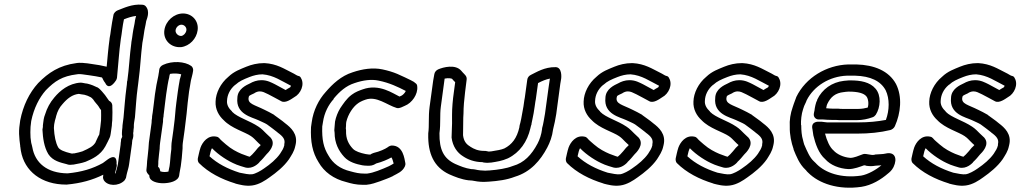

<svg xmlns="http://www.w3.org/2000/svg" viewBox="-20 -801 4545 855"><path d="M66 -234C64 -215 65 -194 67 -176L70 -152V-149C72 -142 71 -137 73 -129C89 -38 165 21 275 21H277C341 15 391 1 440 -23L439 -14C438 -9 440 -3 442 1C458 28 507 30 534 3C536 0 539 -4 541 -9C543 -19 544 -25 546 -32C548 -41 553 -54 555 -70L568 -163C568 -165 568 -168 569 -174V-176C573 -187 575 -195 573 -209L574 -213C574 -219 575 -226 576 -234V-238C576 -243 576 -247 577 -254L581 -279C585 -323 587 -368 593 -410C594 -420 596 -430 597 -442C605 -500 607 -555 614 -610C617 -623 619 -640 621 -652C623 -670 628 -686 631 -707C633 -715 650 -749 629 -773C626 -777 619 -780 613 -780C567 -784 529 -764 504 -755C496 -752 486 -743 485 -733C481 -711 477 -692 474 -668C472 -655 471 -642 468 -630V-628C462 -585 459 -546 455 -504C435 -509 412 -513 389 -516L369 -519C360 -520 353 -520 348 -521H344C337 -521 332 -522 320 -520C244 -510 195 -477 150 -431C110 -387 83 -331 70 -265ZM116 -236 119 -262C131 -320 155 -366 184 -399C224 -440 257 -462 322 -470C325 -471 332 -471 336 -471C346 -470 349 -470 354 -469L376 -466C397 -463 416 -460 434 -456C437 -453 439 -443 449 -431C449 -431 461 -398 490 -434C495 -440 500 -447 501 -455C507 -512 510 -571 518 -627C521 -641 522 -655 524 -668C526 -685 529 -700 532 -715C552 -723 568 -728 586 -730C585 -724 582 -717 581 -709V-708C579 -691 574 -674 571 -652C569 -639 568 -626 565 -613V-611C557 -553 555 -497 547 -441L546 -439C546 -429 544 -420 543 -410C537 -366 534 -319 530 -277L527 -254C526 -248 525 -239 525 -232C524 -224 523 -217 523 -209V-205C523 -202 523 -198 524 -196C526 -191 520 -185 519 -180V-174C518 -169 517 -161 517 -156L505 -70C504 -61 497 -42 495 -29H492C494 -40 497 -47 499 -57L500 -64C500 -70 499 -71 499 -71C499 -71 505 -122 461 -92C451 -85 442 -78 438 -75C393 -50 344 -35 281 -29C189 -30 136 -76 124 -145C123 -151 121 -157 119 -165L116 -188C115 -202 115 -222 116 -236ZM171 -242V-236L169 -224C171 -186 176 -147 195 -115C215 -84 250 -77 277 -70C280 -69 284 -67 293 -67C294 -67 303 -68 305 -68H307C309 -68 311 -69 312 -69C326 -72 342 -74 359 -80C360 -80 361 -81 362 -81C390 -93 427 -109 449 -149C458 -165 463 -177 467 -185C467 -186 468 -186 468 -187C472 -196 472 -202 473 -206L478 -241C478 -248 479 -256 480 -266V-268C481 -289 481 -312 480 -333C479 -342 473 -349 466 -352C465 -353 464 -355 463 -356C452 -373 443 -384 434 -394C430 -398 424 -406 414 -412H413C401 -418 387 -424 371 -428C369 -428 367 -429 366 -429C360 -429 347 -433 339 -433C286 -430 247 -397 222 -367C203 -345 189 -319 181 -292C175 -278 173 -261 172 -251ZM221 -245 222 -251C222 -254 227 -274 229 -279C229 -280 230 -282 230 -284C236 -306 245 -323 258 -337C279 -362 302 -380 331 -383C338 -382 345 -380 356 -379C365 -377 375 -373 384 -368C387 -366 390 -364 395 -358C403 -345 414 -335 419 -327C421 -325 424 -317 430 -311C431 -296 430 -281 430 -265C429 -256 428 -249 427 -237C425 -225 424 -214 422 -202C415 -190 410 -176 406 -169V-168C395 -149 378 -141 347 -127C336 -123 324 -121 311 -118H309C307 -118 305 -118 301 -117C299 -117 299 -117 296 -118C267 -125 246 -133 239 -145C228 -165 222 -194 220 -231C220 -234 221 -239 221 -245Z M670 -381C667 -359 663 -320 660 -300C659 -292 657 -286 657 -275C656 -270 655 -264 655 -254L643 -166C642 -157 642 -150 641 -138C639 -121 637 -95 635 -82V-80C635 -70 633 -55 632 -45C631 -34 638 -27 645 -20V-18C645 7 681 15 706 15C733 15 774 7 778 -20L779 -28C780 -37 783 -47 785 -61L787 -77C789 -90 790 -103 791 -116L793 -140V-142C793 -151 793 -158 794 -164L802 -221C804 -237 806 -256 808 -270L811 -295C813 -321 818 -364 822 -394C824 -409 828 -425 830 -442C832 -452 838 -470 840 -486C841 -494 838 -502 832 -507C803 -528 746 -531 706 -512C697 -508 690 -500 689 -490L688 -481C688 -478 686 -474 685 -463C679 -438 674 -409 670 -381ZM712 -667C706 -626 736 -593 776 -591H786C825 -596 855 -629 860 -666C866 -707 836 -741 795 -741C755 -741 718 -708 712 -667ZM720 -381C724 -408 728 -436 734 -459V-462C734 -464 737 -470 737 -472C754 -475 775 -474 787 -470C785 -460 782 -453 780 -445V-443C778 -430 774 -411 772 -394C768 -364 762 -322 760 -292L758 -270C756 -254 754 -235 752 -221L744 -164C743 -154 743 -144 743 -137L740 -112C739 -99 738 -88 737 -77L735 -61C734 -55 732 -47 730 -37C725 -36 720 -35 713 -35C707 -35 699 -36 694 -38C693 -43 691 -54 685 -57L684 -58C685 -68 685 -75 685 -83C687 -101 689 -125 691 -139V-142C691 -149 692 -157 693 -166L706 -259C706 -265 706 -271 707 -277C707 -278 708 -279 708 -280C708 -286 709 -292 710 -300C713 -322 717 -361 720 -381ZM762 -667C764 -680 776 -691 788 -691C801 -691 812 -679 810 -666C808 -653 798 -643 788 -641H784C772 -642 760 -654 762 -667Z M861 -96C860 -90 861 -80 866 -75C909 -32 966 -3 1028 16C1028 16 1029 17 1030 17C1047 21 1073 29 1103 25C1134 21 1162 2 1180 -11C1210 -32 1244 -59 1267 -92C1278 -110 1290 -126 1295 -151L1296 -155C1308 -204 1275 -233 1250 -252C1234 -266 1216 -277 1202 -288C1201 -288 1201 -290 1200 -290C1185 -299 1172 -305 1158 -312C1112 -335 1083 -338 1087 -366C1087 -367 1088 -368 1088 -369C1088 -374 1089 -375 1111 -385C1112 -385 1113 -386 1114 -387C1121 -391 1128 -394 1137 -394C1150 -394 1158 -389 1175 -381C1193 -371 1212 -362 1233 -350C1252 -340 1279 -361 1290 -368C1319 -383 1338 -425 1320 -454C1318 -459 1314 -462 1308 -463C1302 -464 1294 -471 1279 -478C1246 -494 1213 -517 1158 -520H1156C1126 -520 1099 -513 1077 -504C1051 -493 1023 -484 997 -459C962 -430 941 -387 940 -349C938 -314 955 -285 976 -266C1011 -229 1070 -214 1099 -194L1100 -193C1108 -188 1116 -179 1126 -169C1132 -163 1135 -160 1141 -155C1139 -152 1132 -146 1129 -143C1119 -131 1113 -123 1103 -113L1092 -103C1082 -105 1068 -112 1055 -116C1034 -125 1010 -137 986 -158C975 -168 963 -177 957 -185C954 -188 951 -191 946 -192C905 -202 881 -166 873 -144C867 -126 864 -108 861 -96ZM913 -105C916 -120 920 -135 924 -141C953 -111 996 -83 1031 -69C1032 -69 1033 -68 1033 -68C1044 -64 1058 -59 1073 -55C1107 -47 1132 -75 1135 -78V-79C1148 -91 1157 -102 1166 -113C1174 -121 1212 -157 1185 -188C1184 -189 1184 -190 1183 -190C1175 -197 1171 -201 1165 -207C1157 -215 1145 -228 1131 -237C1091 -264 1038 -278 1014 -303L1013 -305C999 -318 989 -334 991 -353C992 -377 1003 -403 1027 -423C1028 -423 1029 -424 1029 -424C1045 -439 1063 -447 1091 -458C1109 -465 1128 -470 1149 -470C1199 -466 1234 -440 1276 -419C1274 -415 1272 -412 1272 -412C1271 -412 1271 -411 1270 -411C1262 -407 1255 -402 1252 -400C1232 -411 1218 -418 1204 -426C1203 -426 1202 -427 1202 -427C1189 -433 1171 -444 1144 -444C1124 -444 1106 -437 1094 -430C1077 -422 1038 -405 1037 -365C1029 -292 1103 -279 1130 -266C1144 -259 1158 -254 1169 -247C1186 -234 1201 -224 1214 -213C1215 -213 1216 -211 1216 -211C1241 -193 1251 -180 1246 -159V-154C1242 -138 1237 -132 1227 -116C1210 -92 1184 -70 1156 -51C1141 -40 1117 -27 1103 -25C1089 -23 1067 -28 1047 -32C993 -49 948 -73 913 -105Z M1365 -235C1362 -171 1371 -122 1399 -78C1423 -36 1465 -4 1523 10C1543 16 1566 22 1595 22H1611C1635 20 1655 12 1673 6C1694 -2 1712 -8 1730 -17L1731 -18C1749 -28 1772 -36 1783 -60C1785 -64 1786 -70 1785 -75C1781 -93 1776 -153 1725 -153C1721 -153 1713 -151 1706 -145C1696 -138 1671 -126 1644 -120C1639 -118 1633 -116 1630 -113H1622C1619 -113 1615 -114 1608 -115C1584 -120 1563 -127 1552 -138C1532 -159 1520 -183 1521 -218V-222L1520 -229C1521 -236 1521 -247 1521 -249L1522 -258C1530 -293 1553 -326 1573 -340C1579 -345 1592 -352 1607 -357C1657 -375 1703 -333 1747 -320C1760 -317 1773 -326 1783 -330C1814 -342 1842 -381 1838 -416C1838 -421 1836 -427 1831 -430C1827 -434 1820 -439 1809 -444C1794 -451 1775 -461 1749 -472C1730 -480 1707 -487 1683 -492C1641 -501 1594 -494 1550 -479C1499 -463 1461 -427 1430 -391C1400 -358 1375 -310 1368 -256ZM1415 -238 1418 -256C1424 -300 1444 -336 1466 -360V-362C1493 -394 1521 -419 1559 -431C1597 -444 1634 -449 1666 -442C1715 -432 1752 -414 1787 -396C1783 -386 1773 -378 1771 -377C1770 -377 1769 -375 1768 -375C1765 -374 1761 -372 1759 -371C1731 -384 1669 -430 1595 -403C1581 -398 1563 -392 1546 -379C1523 -362 1508 -338 1495 -319C1484 -301 1476 -280 1472 -260L1471 -249C1470 -238 1469 -228 1469 -225C1468 -220 1470 -215 1470 -210C1470 -164 1488 -129 1513 -102C1534 -79 1567 -70 1593 -65C1600 -64 1607 -63 1616 -63H1625C1638 -63 1649 -69 1655 -73C1682 -80 1707 -91 1723 -100C1727 -95 1730 -84 1733 -73C1729 -70 1720 -65 1712 -61C1698 -54 1681 -48 1661 -40C1645 -34 1630 -30 1615 -28H1602C1579 -28 1563 -32 1541 -38C1494 -49 1462 -74 1443 -108C1421 -143 1413 -179 1415 -238Z M1893 -325C1887 -280 1892 -242 1887 -207V-204C1885 -118 1912 -57 1980 -25C2005 -14 2034 -2 2067 2H2070C2072 2 2075 3 2082 3C2095 6 2116 9 2134 9C2144 9 2150 8 2154 8H2156C2198 5 2237 0 2273 -14C2343 -35 2387 -87 2417 -144C2429 -167 2439 -193 2443 -225C2449 -248 2453 -269 2457 -293L2473 -412C2474 -422 2476 -433 2478 -445C2481 -457 2483 -502 2454 -502C2405 -503 2368 -479 2345 -468C2336 -464 2329 -456 2328 -446L2317 -366C2316 -360 2315 -357 2315 -355L2311 -327C2308 -308 2305 -293 2301 -272L2297 -254C2295 -248 2293 -239 2293 -237V-235C2282 -185 2259 -157 2226 -140C2212 -134 2193 -131 2168 -127C2163 -127 2159 -126 2157 -126C2157 -126 2145 -128 2142 -129H2137C2109 -129 2091 -137 2074 -148L2073 -149C2056 -159 2045 -173 2042 -199C2042 -221 2043 -250 2043 -277L2044 -296C2044 -323 2047 -358 2051 -390L2058 -446C2060 -462 2050 -468 2041 -478L2034 -486C2008 -516 1954 -502 1931 -492C1922 -488 1915 -479 1914 -470L1909 -442ZM1943 -325C1949 -367 1954 -409 1960 -451C1979 -455 1992 -451 1993 -450L2000 -442L2007 -435L2001 -390C1996 -356 1993 -319 1993 -290V-271V-270C1994 -247 1991 -217 1991 -190V-188C1996 -149 2016 -121 2042 -105C2063 -91 2093 -79 2128 -79L2135 -77H2140C2140 -77 2140 -76 2149 -76C2158 -76 2162 -77 2163 -77H2167C2192 -81 2215 -84 2242 -96C2295 -122 2328 -170 2342 -230C2344 -239 2345 -243 2347 -248V-251L2351 -270C2355 -289 2358 -304 2361 -327L2364 -348C2366 -356 2366 -361 2367 -366L2376 -431C2395 -441 2412 -448 2429 -451L2428 -446C2427 -437 2425 -425 2423 -412L2407 -295C2402 -269 2400 -250 2394 -230V-227C2391 -202 2383 -179 2374 -162C2347 -111 2314 -76 2264 -62C2263 -62 2262 -61 2261 -61C2236 -51 2198 -45 2160 -42C2150 -42 2146 -41 2141 -41C2128 -41 2108 -43 2097 -46C2095 -46 2092 -47 2091 -47C2089 -47 2085 -48 2078 -48C2051 -52 2030 -61 2007 -71C1956 -95 1936 -134 1937 -208C1943 -252 1938 -288 1943 -325Z M2500 -96C2499 -90 2500 -80 2505 -75C2548 -32 2605 -3 2667 16C2667 16 2668 17 2669 17C2686 21 2712 29 2742 25C2773 21 2801 2 2819 -11C2849 -32 2883 -59 2906 -92C2917 -110 2929 -126 2934 -151L2935 -155C2947 -204 2914 -233 2889 -252C2873 -266 2855 -277 2841 -288C2840 -288 2840 -290 2839 -290C2824 -299 2811 -305 2797 -312C2751 -335 2722 -338 2726 -366C2726 -367 2727 -368 2727 -369C2727 -374 2728 -375 2750 -385C2751 -385 2752 -386 2753 -387C2760 -391 2767 -394 2776 -394C2789 -394 2797 -389 2814 -381C2832 -371 2851 -362 2872 -350C2891 -340 2918 -361 2929 -368C2958 -383 2977 -425 2959 -454C2957 -459 2953 -462 2947 -463C2941 -464 2933 -471 2918 -478C2885 -494 2852 -517 2797 -520H2795C2765 -520 2738 -513 2716 -504C2690 -493 2662 -484 2636 -459C2601 -430 2580 -387 2579 -349C2577 -314 2594 -285 2615 -266C2650 -229 2709 -214 2738 -194L2739 -193C2747 -188 2755 -179 2765 -169C2771 -163 2774 -160 2780 -155C2778 -152 2771 -146 2768 -143C2758 -131 2752 -123 2742 -113L2731 -103C2721 -105 2707 -112 2694 -116C2673 -125 2649 -137 2625 -158C2614 -168 2602 -177 2596 -185C2593 -188 2590 -191 2585 -192C2544 -202 2520 -166 2512 -144C2506 -126 2503 -108 2500 -96ZM2552 -105C2555 -120 2559 -135 2563 -141C2592 -111 2635 -83 2670 -69C2671 -69 2672 -68 2672 -68C2683 -64 2697 -59 2712 -55C2746 -47 2771 -75 2774 -78V-79C2787 -91 2796 -102 2805 -113C2813 -121 2851 -157 2824 -188C2823 -189 2823 -190 2822 -190C2814 -197 2810 -201 2804 -207C2796 -215 2784 -228 2770 -237C2730 -264 2677 -278 2653 -303L2652 -305C2638 -318 2628 -334 2630 -353C2631 -377 2642 -403 2666 -423C2667 -423 2668 -424 2668 -424C2684 -439 2702 -447 2730 -458C2748 -465 2767 -470 2788 -470C2838 -466 2873 -440 2915 -419C2913 -415 2911 -412 2911 -412C2910 -412 2910 -411 2909 -411C2901 -407 2894 -402 2891 -400C2871 -411 2857 -418 2843 -426C2842 -426 2841 -427 2841 -427C2828 -433 2810 -444 2783 -444C2763 -444 2745 -437 2733 -430C2716 -422 2677 -405 2676 -365C2668 -292 2742 -279 2769 -266C2783 -259 2797 -254 2808 -247C2825 -234 2840 -224 2853 -213C2854 -213 2855 -211 2855 -211C2880 -193 2890 -180 2885 -159V-154C2881 -138 2876 -132 2866 -116C2849 -92 2823 -70 2795 -51C2780 -40 2756 -27 2742 -25C2728 -23 2706 -28 2686 -32C2632 -49 2587 -73 2552 -105Z M2989 -96C2988 -90 2989 -80 2994 -75C3037 -32 3094 -3 3156 16C3156 16 3157 17 3158 17C3175 21 3201 29 3231 25C3262 21 3290 2 3308 -11C3338 -32 3372 -59 3395 -92C3406 -110 3418 -126 3423 -151L3424 -155C3436 -204 3403 -233 3378 -252C3362 -266 3344 -277 3330 -288C3329 -288 3329 -290 3328 -290C3313 -299 3300 -305 3286 -312C3240 -335 3211 -338 3215 -366C3215 -367 3216 -368 3216 -369C3216 -374 3217 -375 3239 -385C3240 -385 3241 -386 3242 -387C3249 -391 3256 -394 3265 -394C3278 -394 3286 -389 3303 -381C3321 -371 3340 -362 3361 -350C3380 -340 3407 -361 3418 -368C3447 -383 3466 -425 3448 -454C3446 -459 3442 -462 3436 -463C3430 -464 3422 -471 3407 -478C3374 -494 3341 -517 3286 -520H3284C3254 -520 3227 -513 3205 -504C3179 -493 3151 -484 3125 -459C3090 -430 3069 -387 3068 -349C3066 -314 3083 -285 3104 -266C3139 -229 3198 -214 3227 -194L3228 -193C3236 -188 3244 -179 3254 -169C3260 -163 3263 -160 3269 -155C3267 -152 3260 -146 3257 -143C3247 -131 3241 -123 3231 -113L3220 -103C3210 -105 3196 -112 3183 -116C3162 -125 3138 -137 3114 -158C3103 -168 3091 -177 3085 -185C3082 -188 3079 -191 3074 -192C3033 -202 3009 -166 3001 -144C2995 -126 2992 -108 2989 -96ZM3041 -105C3044 -120 3048 -135 3052 -141C3081 -111 3124 -83 3159 -69C3160 -69 3161 -68 3161 -68C3172 -64 3186 -59 3201 -55C3235 -47 3260 -75 3263 -78V-79C3276 -91 3285 -102 3294 -113C3302 -121 3340 -157 3313 -188C3312 -189 3312 -190 3311 -190C3303 -197 3299 -201 3293 -207C3285 -215 3273 -228 3259 -237C3219 -264 3166 -278 3142 -303L3141 -305C3127 -318 3117 -334 3119 -353C3120 -377 3131 -403 3155 -423C3156 -423 3157 -424 3157 -424C3173 -439 3191 -447 3219 -458C3237 -465 3256 -470 3277 -470C3327 -466 3362 -440 3404 -419C3402 -415 3400 -412 3400 -412C3399 -412 3399 -411 3398 -411C3390 -407 3383 -402 3380 -400C3360 -411 3346 -418 3332 -426C3331 -426 3330 -427 3330 -427C3317 -433 3299 -444 3272 -444C3252 -444 3234 -437 3222 -430C3205 -422 3166 -405 3165 -365C3157 -292 3231 -279 3258 -266C3272 -259 3286 -254 3297 -247C3314 -234 3329 -224 3342 -213C3343 -213 3344 -211 3344 -211C3369 -193 3379 -180 3374 -159V-154C3370 -138 3365 -132 3355 -116C3338 -92 3312 -70 3284 -51C3269 -40 3245 -27 3231 -25C3217 -23 3195 -28 3175 -32C3121 -49 3076 -73 3041 -105Z M3497 -236C3496 -202 3504 -165 3514 -137V-135C3526 -106 3539 -71 3567 -45C3570 -43 3571 -39 3579 -32C3627 16 3712 46 3816 31C3862 24 3904 -2 3934 -28C3940 -33 3951 -41 3959 -57C3978 -97 3964 -127 3923 -117C3910 -114 3901 -115 3878 -113C3877 -113 3876 -112 3875 -112C3864 -110 3864 -111 3850 -113L3838 -115C3834 -116 3827 -116 3822 -114C3804 -107 3782 -98 3767 -98C3736 -100 3706 -115 3692 -131C3675 -145 3662 -175 3654 -206H3797C3850 -206 3900 -211 3945 -222C3952 -224 3961 -230 3965 -239C3991 -297 3999 -370 3970 -427C3938 -486 3872 -512 3794 -514H3757C3661 -511 3568 -456 3526 -369C3526 -368 3525 -367 3525 -366C3522 -359 3519 -350 3515 -339L3510 -324C3500 -296 3495 -265 3497 -236ZM3547 -245C3546 -264 3549 -294 3556 -314L3561 -329C3564 -337 3569 -344 3572 -354C3604 -418 3674 -461 3751 -464H3788C3857 -462 3902 -440 3924 -399C3942 -362 3941 -310 3925 -267C3888 -260 3848 -256 3804 -256H3663C3656 -256 3652 -258 3638 -259H3626C3626 -259 3589 -262 3598 -225C3599 -220 3600 -210 3602 -198C3611 -161 3625 -118 3655 -92C3678 -66 3717 -50 3758 -48H3759C3784 -48 3811 -59 3828 -65L3835 -64C3836 -64 3836 -63 3836 -63C3849 -61 3862 -60 3878 -63C3890 -64 3897 -64 3905 -65C3883 -46 3845 -24 3815 -19C3725 -6 3655 -32 3617 -70C3614 -73 3612 -76 3604 -83C3586 -99 3574 -128 3561 -158C3558 -167 3558 -170 3556 -177C3550 -196 3548 -220 3548 -243C3548 -244 3547 -244 3547 -245ZM3604 -294C3602 -279 3614 -269 3625 -269H3644C3658 -268 3669 -267 3684 -267H3702C3713 -266 3719 -266 3727 -266H3795C3821 -266 3844 -271 3866 -279C3872 -281 3876 -285 3880 -290C3901 -323 3905 -376 3879 -406C3854 -436 3811 -443 3768 -443H3760C3754 -442 3746 -442 3738 -441C3685 -435 3641 -404 3619 -357V-355C3613 -346 3608 -320 3607 -309C3605 -302 3605 -298 3604 -294ZM3659 -319C3660 -324 3661 -330 3662 -333C3662 -334 3664 -336 3664 -338C3679 -369 3699 -387 3738 -391H3739C3742 -392 3747 -392 3758 -393H3761C3800 -393 3827 -386 3838 -372C3846 -363 3850 -339 3844 -322C3833 -319 3818 -316 3802 -316H3734C3726 -316 3720 -316 3714 -317H3691C3679 -317 3672 -318 3659 -319Z M4039 -96C4038 -90 4039 -80 4044 -75C4087 -32 4144 -3 4206 16C4206 16 4207 17 4208 17C4225 21 4251 29 4281 25C4312 21 4340 2 4358 -11C4388 -32 4422 -59 4445 -92C4456 -110 4468 -126 4473 -151L4474 -155C4486 -204 4453 -233 4428 -252C4412 -266 4394 -277 4380 -288C4379 -288 4379 -290 4378 -290C4363 -299 4350 -305 4336 -312C4290 -335 4261 -338 4265 -366C4265 -367 4266 -368 4266 -369C4266 -374 4267 -375 4289 -385C4290 -385 4291 -386 4292 -387C4299 -391 4306 -394 4315 -394C4328 -394 4336 -389 4353 -381C4371 -371 4390 -362 4411 -350C4430 -340 4457 -361 4468 -368C4497 -383 4516 -425 4498 -454C4496 -459 4492 -462 4486 -463C4480 -464 4472 -471 4457 -478C4424 -494 4391 -517 4336 -520H4334C4304 -520 4277 -513 4255 -504C4229 -493 4201 -484 4175 -459C4140 -430 4119 -387 4118 -349C4116 -314 4133 -285 4154 -266C4189 -229 4248 -214 4277 -194L4278 -193C4286 -188 4294 -179 4304 -169C4310 -163 4313 -160 4319 -155C4317 -152 4310 -146 4307 -143C4297 -131 4291 -123 4281 -113L4270 -103C4260 -105 4246 -112 4233 -116C4212 -125 4188 -137 4164 -158C4153 -168 4141 -177 4135 -185C4132 -188 4129 -191 4124 -192C4083 -202 4059 -166 4051 -144C4045 -126 4042 -108 4039 -96ZM4091 -105C4094 -120 4098 -135 4102 -141C4131 -111 4174 -83 4209 -69C4210 -69 4211 -68 4211 -68C4222 -64 4236 -59 4251 -55C4285 -47 4310 -75 4313 -78V-79C4326 -91 4335 -102 4344 -113C4352 -121 4390 -157 4363 -188C4362 -189 4362 -190 4361 -190C4353 -197 4349 -201 4343 -207C4335 -215 4323 -228 4309 -237C4269 -264 4216 -278 4192 -303L4191 -305C4177 -318 4167 -334 4169 -353C4170 -377 4181 -403 4205 -423C4206 -423 4207 -424 4207 -424C4223 -439 4241 -447 4269 -458C4287 -465 4306 -470 4327 -470C4377 -466 4412 -440 4454 -419C4452 -415 4450 -412 4450 -412C4449 -412 4449 -411 4448 -411C4440 -407 4433 -402 4430 -400C4410 -411 4396 -418 4382 -426C4381 -426 4380 -427 4380 -427C4367 -433 4349 -444 4322 -444C4302 -444 4284 -437 4272 -430C4255 -422 4216 -405 4215 -365C4207 -292 4281 -279 4308 -266C4322 -259 4336 -254 4347 -247C4364 -234 4379 -224 4392 -213C4393 -213 4394 -211 4394 -211C4419 -193 4429 -180 4424 -159V-154C4420 -138 4415 -132 4405 -116C4388 -92 4362 -70 4334 -51C4319 -40 4295 -27 4281 -25C4267 -23 4245 -28 4225 -32C4171 -49 4126 -73 4091 -105Z"/></svg>

Font: Hussar Pisanka
Style: OutKur
Weight: 400
Designer: Robert Jablonski
Foundry: Cannot Into Space Fonts
Version: Version 1.070